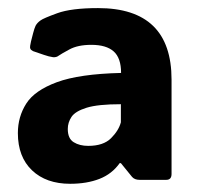

<svg xmlns="http://www.w3.org/2000/svg" viewBox="-20 -732 498 477"><path d="M154.3 -275.4Q94.7 -275.4 59.6 -308.8Q24.4 -342.3 24.4 -401.4Q24.4 -441.9 45.2 -474.6Q65.9 -507.3 121.3 -527.8Q176.8 -548.3 280.8 -550.8Q280.8 -587.9 262.5 -604.2Q244.1 -620.6 207 -620.6Q173.3 -620.6 152.3 -609.1Q131.3 -597.7 126 -593.8Q120.6 -589.4 112.3 -589.8Q101.6 -591.3 89.1 -595.7Q76.7 -600.1 62 -605Q60.1 -606 57.6 -607.9Q55.2 -609.9 54.7 -613.3Q54.7 -615.2 54.9 -618.2Q55.2 -621.1 57.1 -629.4Q59.1 -637.7 62.3 -649.7Q65.4 -661.6 68.4 -668Q72.3 -675.3 80.6 -681.2Q87.4 -686.5 122.3 -699.2Q157.2 -711.9 223.6 -711.9Q406.2 -711.9 406.2 -534.2V-299.8Q406.2 -285.2 393.1 -285.2H326.7Q314.5 -285.2 308.1 -292.5L280.3 -326.7H277.3Q258.3 -299.8 227.1 -287.6Q195.8 -275.4 154.3 -275.4ZM199.2 -369.6Q236.8 -369.6 255.9 -388.7Q274.9 -407.7 280.3 -428.2V-473.1Q223.6 -473.1 195.3 -464.4Q167 -455.6 157.7 -441.7Q148.4 -427.7 148.4 -411.6Q148.4 -387.7 163.1 -378.7Q177.7 -369.6 199.2 -369.6Z"/></svg>

Font: ADLaM Display
Style: Regular
Weight: 400
Designer: Mark Jamra, Neil Patel, Concept: Andrew Footit
Foundry: Microsoft
Version: Version 2.000; ttfautohint (v1.8.4.7-5d5b);gftools[0.9.28]